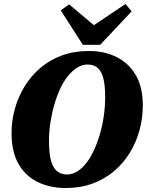

<svg xmlns="http://www.w3.org/2000/svg" viewBox="-20 -926 744 964"><path d="M310 18Q232 18 170.5 -11.5Q109 -41 73.5 -102Q38 -163 38 -258Q38 -319 54.5 -379Q71 -439 103 -491.5Q135 -544 182 -584.5Q229 -625 290.5 -647.5Q352 -670 426 -670Q505 -670 566.5 -639Q628 -608 662.5 -547.5Q697 -487 697 -397Q697 -333 680.5 -272.5Q664 -212 632 -159.5Q600 -107 553 -67Q506 -27 445 -4.5Q384 18 310 18ZM316 -50Q344 -50 369 -66Q394 -82 415 -109.5Q436 -137 453 -174.5Q470 -212 482.5 -255.5Q495 -299 501.5 -345.5Q508 -392 508 -439Q508 -499 498.5 -534.5Q489 -570 469.5 -586Q450 -602 420 -602Q392 -602 367.5 -586.5Q343 -571 321 -544Q299 -517 282 -480Q265 -443 252.5 -400Q240 -357 233 -310.5Q226 -264 226 -218Q226 -156 236 -119.5Q246 -83 266.5 -66.5Q287 -50 316 -50ZM327 -904 488 -769H406L610 -906L641 -869L483 -701H396L285 -874Z"/></svg>

Font: Source Serif 4 Black
Style: Italic
Weight: 900
Italic angle: -12°
Designer: Frank Grießhammer
Foundry: Adobe Systems Incorporated
Version: Version 4.004;hotconv 1.0.116;makeotfexe 2.5.65601